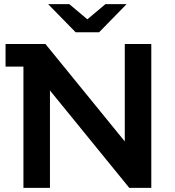

<svg xmlns="http://www.w3.org/2000/svg" viewBox="-20 -914 850 934"><path d="M716 -700V0H609L223 -474V0H94V-590H7V-700H201L587 -226V-700ZM596 -894 462 -757H348L214 -894H317L405 -820L493 -894Z"/></svg>

Font: mBank SemiBold
Style: Regular
Weight: 600
Designer: Julieta Ulanovsky
Foundry: Julieta Ulanovsky
Version: Version 7.200